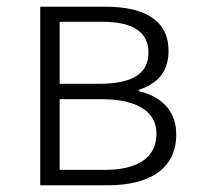

<svg xmlns="http://www.w3.org/2000/svg" viewBox="-20 -553 592 573"><path d="M100 0H301C425 0 506 -48 506 -152C506 -231 451 -268 394 -281V-285C445 -301 483 -335 483 -401C483 -493 410 -533 295 -533H100ZM158 -303V-488H285C382 -488 423 -454 423 -396C423 -338 383 -303 276 -303ZM158 -46V-257H283C390 -257 447 -219 447 -155C447 -84 394 -46 291 -46Z"/></svg>

Font: Noto Sans T Chinese Light
Style: Regular
Weight: 300
Designer: Ryoko NISHIZUKA (kana & ideographs); Paul D. Hunt (Latin, Greek & Cyrillic); Wenlong ZHANG (bopomofo); Sandoll Communica
Foundry: Adobe Systems Incorporated
Version: Version 1.000;PS 1;hotconv 1.0.78;makeotf.lib2.5.61930